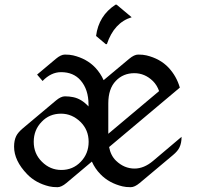

<svg xmlns="http://www.w3.org/2000/svg" viewBox="-20 -776 831 806"><path d="M155.8 -97.2Q190.4 -62.5 237.3 -62.5Q286.1 -62.5 318.8 -96.7Q352.1 -130.9 352.1 -180.7Q352.1 -230.5 317.9 -264.2Q282.2 -298.8 236.3 -298.8Q187 -298.8 154.8 -264.6Q121.6 -230.5 121.6 -180.7Q121.6 -130.9 155.8 -97.2ZM528.8 9.8Q508.3 9.8 494.1 6.3Q437.5 -7.3 401.4 -44.9Q378.9 -67.9 365.7 -97.7L258.8 -7.8Q237.8 9.8 221.2 9.8Q200.7 9.8 186.5 6.3Q129.9 -7.3 93.8 -44.9Q39.1 -101.6 39.1 -160.2Q39.1 -186.5 47.9 -204.6Q55.2 -219.7 75.2 -236.8L214.8 -354Q235.8 -371.6 252.4 -371.6Q270.5 -371.6 287.1 -368.2Q321.8 -361.3 351.6 -329.1V-336.9Q351.6 -400.4 318.4 -438.5Q288.6 -473.1 236.3 -473.1Q194.3 -473.1 158.7 -436L135.7 -462.9L214.8 -529.3Q235.8 -546.9 252.4 -546.9Q272.9 -546.9 287.1 -543.5Q344.2 -529.8 379.9 -492.2Q401.9 -468.8 415 -439.5L522.5 -529.3Q543.5 -546.9 560.1 -546.9Q580.6 -546.9 594.7 -543.5Q651.9 -529.8 687.5 -492.2Q721.2 -456.1 734.9 -408.2L438 -158.7Q444.8 -122.6 467.3 -101.1Q501.5 -68.4 544.9 -68.4Q584.5 -68.4 622.6 -100.6L742.2 -201.7Q742.2 -175.3 733.4 -157.2Q726.1 -141.6 706.1 -125L566.4 -7.8Q545.4 9.8 528.8 9.8ZM434.6 -214.4 647.9 -393.6Q638.7 -419.4 621.6 -436Q587.9 -468.8 543.9 -468.8Q497.1 -468.8 466.3 -436.5Q434.6 -403.8 434.6 -341.8ZM464.8 -756.3H469.7L532.7 -703.6Q459 -681.2 428.7 -590.8H423.8L383.3 -625Q394 -710 464.8 -756.3Z"/></svg>

Font: Gothica
Style: Book
Weight: 400
Designer: Wojciech Kalinowski "wmk69" (wmk69@o2.pl)
Foundry: Wojciech Kalinowski "wmk69" (wmk69@o2.pl)
Version: Version 2.1.0; 2021-05-14